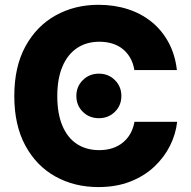

<svg xmlns="http://www.w3.org/2000/svg" viewBox="-20 -757 782 787"><path d="M383.3 9.8Q284.7 9.8 206.8 -33.7Q128.9 -77.1 83.7 -160.6Q38.6 -244.1 38.6 -363.3Q38.6 -483.4 84.2 -566.9Q129.9 -650.4 208 -693.8Q286.1 -737.3 383.3 -737.3Q448.2 -737.3 503.7 -719.5Q559.1 -701.7 601.6 -667.2Q644 -632.8 670.9 -583Q697.8 -533.2 705.1 -469.7H530.8Q526.4 -497.1 514.4 -518.6Q502.4 -540 484.1 -555.2Q465.8 -570.3 441.4 -578.1Q417 -585.9 387.2 -585.9Q334 -585.9 295.2 -559.6Q256.3 -533.2 235.6 -483.4Q214.8 -433.6 214.8 -363.3Q214.8 -291 235.8 -241.5Q256.8 -191.9 295.4 -166.7Q334 -141.6 386.7 -141.6Q416 -141.6 440.2 -149.4Q464.4 -157.2 483.2 -172.4Q502 -187.5 514.2 -209Q526.4 -230.5 531.2 -257.8H706.1Q700.7 -207.5 677 -159.9Q653.3 -112.3 612.3 -73.7Q571.3 -35.2 513.9 -12.7Q456.5 9.8 383.3 9.8ZM385.3 -272.5Q346.2 -272.5 319.6 -298.6Q293 -324.7 293 -363.8Q293 -402.3 319.6 -428.7Q346.2 -455.1 385.3 -455.1Q424.3 -455.1 450.9 -428.7Q477.5 -402.3 477.5 -363.8Q477.5 -324.7 450.9 -298.6Q424.3 -272.5 385.3 -272.5Z"/></svg>

Font: Inter 16pt ExtraBold
Style: Regular
Weight: 800
Version: Version 4.001;git-66647c0bb